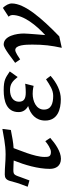

<svg xmlns="http://www.w3.org/2000/svg" viewBox="516 -1031 538 1610"><g transform="rotate(-90 785.0 -226.0)"><path d="M24 -263 77 -248C126 -371 112 -383 166 -383C197 -383 244 -380 244 -380C207 -287 174 -177 174 -77C174 -27 198 16 259 16C319 16 387 -32 434 -74L406 -115C386 -98 344 -68 316 -68C276 -68 274 -88 274 -122C274 -206 336 -344 348 -381C394 -383 448 -394 500 -404L509 -475C457 -467 380 -448 296 -448C230 -448 192 -455 127 -455C100 -455 82 -445 72 -409C66 -386 57 -347 24 -263Z M579 -116C579 -11 674 15 758 15C828 15 896 -20 954 -71L925 -109C874 -76 836 -49 786 -49C722 -49 671 -66 671 -127C671 -193 744 -221 803 -221C842 -221 870 -213 870 -213L888 -284C888 -284 854 -279 815 -279C767 -279 737 -291 737 -336C737 -386 781 -411 834 -411C884 -411 909 -391 944 -347L991 -413C938 -448 921 -464 833 -464C743 -464 650 -440 650 -339C650 -300 672 -274 701 -259C633 -241 579 -194 579 -116Z M1063 -368 1092 -326C1108 -337 1151 -367 1170 -367C1213 -367 1216 -283 1216 -224C1216 -127 1208 -65 1189 23L1285 2C1440 -148 1561 -290 1561 -396C1561 -420 1546 -449 1524 -471L1450 -423C1450 -423 1464 -410 1464 -391C1464 -296 1377 -190 1296 -116C1296 -116 1309 -269 1309 -295C1309 -357 1289 -464 1217 -464C1182 -464 1096 -389 1063 -368Z"/></g></svg>

Font: KpSans
Style: BoldItalic
Weight: 700
Italic angle: -11°
Version: Version 0.66